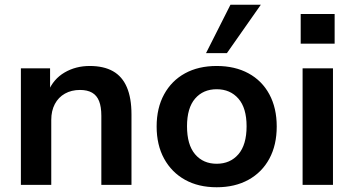

<svg xmlns="http://www.w3.org/2000/svg" viewBox="-20 -779 1491 809"><path d="M68 0V-491H191V-393H183Q205 -446 252 -473.5Q299 -501 358 -501Q417 -501 456 -479Q495 -457 514.5 -411.5Q534 -366 534 -297V0H407V-291Q407 -329 397.5 -353Q388 -377 368 -388.5Q348 -400 317 -400Q281 -400 253.5 -384.5Q226 -369 211 -340.5Q196 -312 196 -274V0Z M893 10Q816 10 759.5 -21.5Q703 -53 671.5 -110.5Q640 -168 640 -246Q640 -324 671.5 -381.5Q703 -439 759.5 -470Q816 -501 893 -501Q970 -501 1027 -470Q1084 -439 1115 -381.5Q1146 -324 1146 -246Q1146 -168 1115 -110.5Q1084 -53 1027 -21.5Q970 10 893 10ZM893 -89Q950 -89 984.5 -129Q1019 -169 1019 -247Q1019 -324 984.5 -363.5Q950 -403 893 -403Q836 -403 802 -363.5Q768 -324 768 -247Q768 -169 802 -129Q836 -89 893 -89ZM848 -555 951 -759H1079L936 -555Z M1247 -595V-720H1390V-595ZM1255 0V-491H1383V0Z"/></svg>

Font: Nunito Sans 12pt ExtraLight 11pt
Style: Bold
Weight: 700
Version: Version 3.101;gftools[0.9.27]